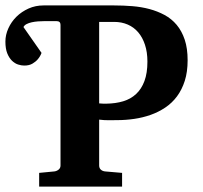

<svg xmlns="http://www.w3.org/2000/svg" viewBox="-41 -691 751 711"><path d="M653.8 -467.8Q653.8 -424.8 643.3 -391.8Q632.8 -358.9 614.5 -334.2Q596.2 -309.6 571 -292.7Q545.9 -275.9 516.8 -265.6Q487.8 -255.4 455.8 -250.7Q423.8 -246.1 392.1 -246.1Q377 -246.1 361.3 -245.8Q345.7 -245.6 326.2 -248V-78.1Q326.2 -68.4 332.5 -62.7Q338.9 -57.1 348.1 -56.2L411.1 -50.8V0H104V-50.8L160.2 -56.2Q168.5 -57.1 175.8 -62.7Q183.1 -68.4 183.1 -78.1V-599.1Q183.1 -612.8 168 -612.8H125Q112.3 -612.8 99.6 -611.8Q86.9 -610.8 76.2 -608.4Q65.4 -606 57.4 -601.8Q49.3 -597.7 45.9 -590.8L112.8 -495.1Q107.9 -481.9 99.1 -471.7Q91.8 -462.9 79.6 -455.6Q67.4 -448.2 48.8 -448.2Q38.1 -448.2 25.9 -452.1Q13.7 -456.1 3.2 -466.3Q-7.3 -476.6 -14.2 -493.7Q-21 -510.7 -21 -537.1Q-21 -562 -10 -586.2Q1 -610.4 20 -629.2Q39.1 -647.9 64.7 -659.4Q90.3 -670.9 120.1 -670.9H381.8Q415.5 -670.9 449 -668.2Q482.4 -665.5 512.5 -657.5Q542.5 -649.4 568.4 -635.5Q594.2 -621.6 613.3 -598.9Q632.3 -576.2 643.1 -543.9Q653.8 -511.7 653.8 -467.8ZM504.9 -462.9Q504.9 -498 495.8 -525.4Q486.8 -552.7 470.7 -571.5Q454.6 -590.3 431.9 -600.1Q409.2 -609.9 381.8 -609.9H326.2V-308.1Q337.4 -307.1 341.8 -307.1H353Q387.2 -307.6 415 -315.9Q442.9 -324.2 462.9 -342.8Q482.9 -361.3 493.9 -390.9Q504.9 -420.4 504.9 -462.9Z"/></svg>

Font: Charis SIL Phon
Style: Bold
Weight: 700
Foundry: SIL International
Version: Version 5.000